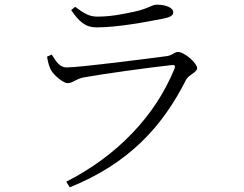

<svg xmlns="http://www.w3.org/2000/svg" viewBox="-20 -757 1040 820"><path d="M263 19 278 43C529 -58 674 -216 775 -417C786 -438 822 -448 822 -466C822 -487 768 -535 740 -535C724 -535 717 -520 690 -517C622 -508 322 -469 264 -469C236 -469 220 -493 201 -524L181 -515C184 -495 189 -476 196 -461C207 -438 249 -402 269 -402C290 -402 304 -419 335 -426C404 -439 626 -470 713 -479C727 -481 730 -475 725 -463C642 -260 479 -91 263 19ZM392 -640C482 -640 603 -663 675 -677C707 -683 720 -691 720 -704C720 -725 687 -737 650 -737C627 -737 615 -720 553 -707C501 -696 453 -686 394 -686C362 -686 338 -700 301 -728L284 -714C317 -665 345 -640 392 -640Z"/></svg>

Font: Source Han Serif CN Light
Style: Regular
Weight: 300
Designer: Ryoko NISHIZUKA 西塚涼子 (kana & ideographs); Frank Grießhammer (Latin, Greek & Cyrillic); Wenlong ZHANG 张文龙 (bopomofo); San
Foundry: Adobe
Version: Version 2.003;hotconv 1.1.1;makeotfexe 2.6.0